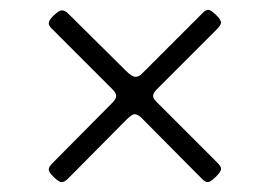

<svg xmlns="http://www.w3.org/2000/svg" viewBox="-20 -405 548 390"><path d="M79 -61Q79 -66 87 -74L207 -195Q216 -204 216 -210Q216 -216 209 -223L85 -347Q79 -353 79 -358Q79 -364 89.5 -374Q100 -384 106 -384Q112 -384 120 -376L236 -261Q248 -249 255 -249Q262 -249 267 -254L392 -379Q398 -385 403 -385Q408 -385 418.5 -375Q429 -365 429 -359Q429 -354 419 -344L298 -223Q291 -216 291 -210Q291 -205 298 -198L422 -74Q429 -67 429 -62Q429 -56 418 -45.5Q407 -35 402 -35Q397 -35 390 -42L267 -166Q260 -173 253 -173Q248 -173 237 -162L118 -42Q111 -35 105 -35Q100 -35 89.5 -45Q79 -55 79 -61Z"/></svg>

Font: OFL Sorts Mill Goudy TT
Style: Italic
Weight: 500
Italic angle: -6°
Version: Version 003.000